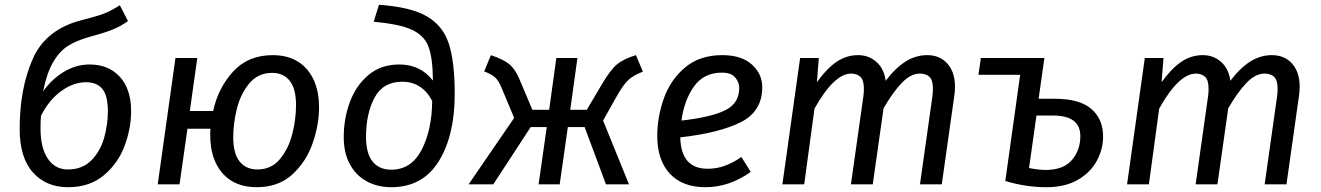

<svg xmlns="http://www.w3.org/2000/svg" viewBox="-20 -769 5513 801"><path d="M527 -305Q527 -234 500 -161Q473 -88 413.5 -38Q354 12 264 12Q172 12 117 -50Q62 -112 62 -231Q62 -399 116.5 -523Q171 -647 321 -685Q384 -701 413 -712Q442 -723 480 -747L514 -681Q483 -659 449.5 -645.5Q416 -632 350 -614Q299 -600 263.5 -577.5Q228 -555 201.5 -509.5Q175 -464 160 -388Q195 -438 246 -469Q297 -500 354 -500Q433 -500 480 -448.5Q527 -397 527 -305ZM430 -305Q430 -370 407 -398Q384 -426 339 -426Q287 -426 236 -389.5Q185 -353 151 -286Q149 -265 149 -233Q149 -152 179.5 -107Q210 -62 263 -62Q323 -62 360.5 -99.5Q398 -137 414 -192.5Q430 -248 430 -305Z M1311 -321Q1311 -249 1284.5 -172Q1258 -95 1200 -41.5Q1142 12 1051 12Q959 12 908 -46.5Q857 -105 857 -206Q857 -223 858 -232H762L729 0H638L712 -527H803L772 -306H869Q891 -404 953.5 -471.5Q1016 -539 1118 -539Q1209 -539 1260 -480.5Q1311 -422 1311 -321ZM1215 -331Q1215 -398 1189 -431.5Q1163 -465 1115 -465Q1057 -465 1020.5 -421.5Q984 -378 968.5 -316.5Q953 -255 953 -196Q953 -129 979.5 -95.5Q1006 -62 1054 -62Q1112 -62 1148 -105.5Q1184 -149 1199.5 -210.5Q1215 -272 1215 -331Z M1414 -197Q1414 -274 1439.5 -343Q1465 -412 1517 -456Q1569 -500 1646 -500Q1734 -500 1786 -433V-439Q1785 -528 1767.5 -574.5Q1750 -621 1698 -645Q1646 -669 1539 -678L1561 -749Q1693 -740 1760.5 -701Q1828 -662 1852.5 -586.5Q1877 -511 1877 -377Q1877 -203 1810 -95.5Q1743 12 1612 12Q1555 12 1510 -12.5Q1465 -37 1439.5 -84Q1414 -131 1414 -197ZM1783 -348Q1741 -428 1658 -428Q1578 -428 1542.5 -361.5Q1507 -295 1507 -198Q1507 -129 1534.5 -95Q1562 -61 1612 -61Q1696 -61 1739 -144Q1782 -227 1783 -348Z M2662 -470Q2622 -455 2600.5 -434.5Q2579 -414 2551 -364L2496 -266L2604 0H2508L2419 -239H2349L2315 0H2227L2261 -239H2194L2038 0H1935L2125 -277L2072 -404Q2060 -433 2045 -446.5Q2030 -460 2000 -471L2028 -539Q2081 -521 2105 -501Q2129 -481 2146 -441L2201 -311H2271L2301 -527H2389L2359 -311H2428L2492 -419Q2527 -478 2554 -500.5Q2581 -523 2633 -539Z M2818 -196Q2821 -65 2932 -65Q2969 -65 3003 -77Q3037 -89 3073 -114L3112 -52Q3023 12 2923 12Q2827 12 2774.5 -44.5Q2722 -101 2722 -202Q2722 -281 2749.5 -358.5Q2777 -436 2838 -487.5Q2899 -539 2993 -539Q3073 -539 3116.5 -500Q3160 -461 3160 -405Q3160 -304 3070 -259Q2980 -214 2818 -196ZM3064 -402Q3064 -426 3047 -446Q3030 -466 2992 -466Q2916 -466 2875 -408Q2834 -350 2823 -266Q2947 -280 3005.5 -309Q3064 -338 3064 -402Z M3964 -408Q3964 -386 3962 -375L3909 0H3818L3870 -368Q3872 -380 3872 -399Q3872 -435 3857.5 -448.5Q3843 -462 3818 -462Q3779 -462 3741.5 -422.5Q3704 -383 3666 -317L3621 0H3530L3582 -368Q3584 -380 3584 -399Q3584 -435 3569.5 -448.5Q3555 -462 3531 -462Q3460 -462 3378 -316L3335 0H3244L3318 -527H3396L3388 -426Q3427 -481 3468.5 -510Q3510 -539 3560 -539Q3604 -539 3636 -511Q3668 -483 3675 -432Q3715 -485 3757.5 -512Q3800 -539 3848 -539Q3901 -539 3932.5 -503.5Q3964 -468 3964 -408Z M4582 -200Q4582 -147 4556 -98.5Q4530 -50 4477 -19Q4424 12 4345 12Q4259 12 4174 -14L4236 -457H4062L4072 -527H4337L4313 -357H4380Q4484 -357 4533 -314.5Q4582 -272 4582 -200ZM4487 -201Q4487 -287 4373 -287H4304L4273 -68Q4313 -60 4342 -60Q4416 -60 4451.5 -101Q4487 -142 4487 -201Z M5402 -408Q5402 -386 5400 -375L5347 0H5256L5308 -368Q5310 -380 5310 -399Q5310 -435 5295.5 -448.5Q5281 -462 5256 -462Q5217 -462 5179.5 -422.5Q5142 -383 5104 -317L5059 0H4968L5020 -368Q5022 -380 5022 -399Q5022 -435 5007.5 -448.5Q4993 -462 4969 -462Q4898 -462 4816 -316L4773 0H4682L4756 -527H4834L4826 -426Q4865 -481 4906.5 -510Q4948 -539 4998 -539Q5042 -539 5074 -511Q5106 -483 5113 -432Q5153 -485 5195.5 -512Q5238 -539 5286 -539Q5339 -539 5370.5 -503.5Q5402 -468 5402 -408Z"/></svg>

Font: Fira Sans
Style: Italic
Weight: 400
Italic angle: -8°
Designer: bBox Type GmbH & Carrois Corporate GbR & Edenspiekermann AG
Foundry: bBox Type GmbH & Carrois Corporate GbR & Edenspiekermann AG
Version: Version 4.301